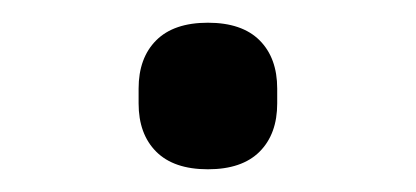

<svg xmlns="http://www.w3.org/2000/svg" viewBox="-20 -389 366 169"><path d="M102 -298V-311Q102 -338 117.5 -353.5Q133 -369 163 -369Q193 -369 208.5 -353.5Q224 -338 224 -311V-298Q224 -271 208.5 -255.5Q193 -240 163 -240Q133 -240 117.5 -255.5Q102 -271 102 -298Z"/></svg>

Font: Aneliza
Style: Regular
Weight: 400
Designer: Mike Abbink, Paul van der Laan, Pieter van Rosmalen
Foundry: Bold Monday
Version: Version 3.0